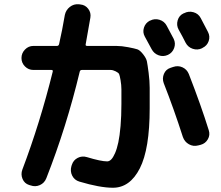

<svg xmlns="http://www.w3.org/2000/svg" viewBox="-20 -836 1040 903"><path d="M661 -664Q650 -684 657 -706Q664 -728 685 -739H686Q707 -750 730 -743Q753 -736 764 -715Q775 -695 797 -653Q807 -632 799 -610Q791 -588 770 -578Q748 -568 726 -576Q704 -584 693 -605Q688 -614 661 -664ZM846 -774Q867 -785 890 -778.5Q913 -772 924 -751Q957 -688 958 -686Q969 -665 961.5 -643Q954 -621 933 -611L930 -609Q909 -599 886.5 -606.5Q864 -614 853 -635Q848 -645 837 -666Q826 -687 820 -697Q809 -717 815.5 -740Q822 -763 843 -773ZM137 -507Q114 -507 97.5 -523.5Q81 -540 81 -563Q81 -586 97.5 -603Q114 -620 137 -620H248Q256 -620 258 -629Q273 -695 285 -766Q290 -789 308.5 -803.5Q327 -818 351 -816L358 -815Q381 -813 395 -794.5Q409 -776 405 -753Q392 -677 383 -628Q381 -620 390 -620H451Q502 -620 527 -620Q552 -620 583 -614Q614 -608 626 -604Q638 -600 653 -581Q668 -562 671 -547Q674 -532 679 -493.5Q684 -455 684 -423Q684 -391 684 -327Q684 -135 637.5 -44Q591 47 511 47Q450 47 353 18Q330 11 319.5 -10Q309 -31 316 -55L318 -61Q325 -83 345.5 -93.5Q366 -104 389 -97Q455 -77 484 -77Q494 -77 503 -86Q512 -95 521 -115.5Q530 -136 536.5 -166.5Q543 -197 547 -243.5Q551 -290 551 -347Q551 -395 551 -415.5Q551 -436 547 -459Q543 -482 540 -488Q537 -494 524 -500.5Q511 -507 500.5 -507Q490 -507 464 -507H365Q357 -507 355 -499Q293 -240 198 2Q189 25 167.5 34.5Q146 44 124 36L117 34Q95 27 86 5.5Q77 -16 85 -38Q168 -257 228 -499Q230 -507 222 -507ZM868 -488Q926 -339 962 -223Q969 -201 957.5 -181Q946 -161 924 -155L912 -152Q889 -146 868.5 -157.5Q848 -169 840 -192Q798 -323 750 -445Q742 -467 751 -488.5Q760 -510 782 -517L794 -521Q817 -529 838 -519.5Q859 -510 868 -488Z"/></svg>

Font: Rounded Mplus 1c Bold
Style: Bold
Weight: 700
Version: Version 1.059.20150529